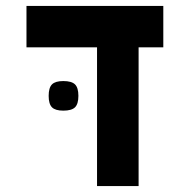

<svg xmlns="http://www.w3.org/2000/svg" viewBox="-20 -629 640 649"><path d="M308 -469H69.5V-609H532V-469H448.5V0H308ZM144.5 -305Q144.5 -332.5 155.8 -343.8Q167 -355 194 -355Q222 -355 233.5 -343.8Q245 -332.5 245 -305Q245 -277.5 233.5 -266.2Q222 -255 194 -255Q167 -255 155.8 -266.2Q144.5 -277.5 144.5 -305Z"/></svg>

Font: JuliaMono Black
Style: Regular
Weight: 900
Monospace: yes
Designer: cormullion
Foundry: corm
Version: Version 0.054; ttfautohint (v1.8.4)